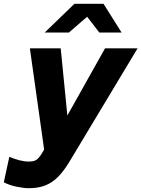

<svg xmlns="http://www.w3.org/2000/svg" viewBox="-88 -770 743 1009"><path d="M64 219Q38 219 0.5 211.5Q-37 204 -68 188L-39 54Q-14 65 13 72Q40 79 61 79Q89 79 102.5 70.5Q116 62 132 36L144 16L69 -516H231L266 -163L464 -516H635L278 78Q248 128 217.5 159Q187 190 150 204.5Q113 219 64 219ZM147 -599 303 -750H456L551 -599H434L370 -682L274 -599Z"/></svg>

Font: Red Hat Mono
Style: Italic
Weight: 400
Italic angle: -12°
Monospace: yes
Designer: Pentagram, MCKL
Foundry: MCKL
Version: Version 1.030